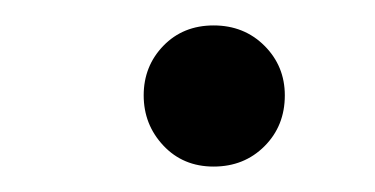

<svg xmlns="http://www.w3.org/2000/svg" viewBox="-20 -461 295 151"><path d="M148 -330Q124 -330 108.5 -346.5Q93 -363 93 -386Q93 -409 108.5 -425Q124 -441 148 -441Q172 -441 188 -425Q204 -409 204 -386Q204 -362 188 -346Q172 -330 148 -330Z"/></svg>

Font: Be Vietnam Pro Light
Style: Regular
Weight: 300
Designer: Lam Bao, Tony Le, Vietanh Nguyen
Foundry: Yellow Type Foundry
Version: Version 1.002; ttfautohint (v1.8.3)